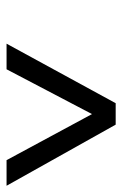

<svg xmlns="http://www.w3.org/2000/svg" viewBox="89 -790 381 600"><g transform="rotate(90 280.0 -489.5)"><path d="M560 -319 369 -660H302L116 -319H196L336 -586L480 -319Z"/></g></svg>

Font: RazerF5
Style: Italic
Weight: 400
Foundry: Razer Inc.
Version: Version 2